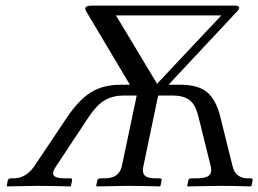

<svg xmlns="http://www.w3.org/2000/svg" viewBox="-20 -665 924 687"><path d="M395 -609.9 542 -365.2 772 -609.9ZM469.2 -323.2H422.9Q384.8 -323.2 355.7 -306.9Q326.7 -290.5 295.9 -244.1L181.2 -70.8Q169.9 -54.7 169.9 -44.9Q169.9 -26.9 211.9 -26.9H231.9Q239.3 -26.9 237.8 -19L233.9 0L231.9 2Q147 0 112.8 0L5.9 2L3.9 0L7.8 -19Q10.7 -26.9 18.1 -26.9H28.8Q72.8 -26.9 103 -70.8L219.2 -244.1Q261.7 -307.6 305.4 -334.7Q349.1 -361.8 412.1 -361.8H444.8L288.1 -625Q285.2 -629.4 285.2 -633.8Q285.2 -645 309.1 -645H817.9Q835.9 -645 835.9 -637.2Q835.9 -631.8 829.1 -625L583 -361.8H626Q689 -361.8 721.4 -334.7Q753.9 -307.6 769 -244.1L812 -70.8Q816.4 -49.8 830.6 -38.3Q844.7 -26.9 866.2 -26.9H877Q885.3 -26.9 883.8 -19L879.9 0L877 2Q809.1 0 771 0L650.9 2L649.9 0L653.8 -19Q655.3 -26.9 663.1 -26.9H684.1Q710 -26.9 722.9 -33.7Q735.8 -40.5 735.8 -57.1Q735.8 -61 733.9 -70.8L690.9 -244.1Q680.2 -290.5 658.2 -306.9Q636.2 -323.2 598.1 -323.2H545.9L493.2 -70.8Q491.2 -61 491.2 -57.1Q491.2 -41 501.7 -33.9Q512.2 -26.9 536.1 -26.9H551.8Q559.6 -26.9 558.1 -19L554.2 0L551.8 2Q478 0 439.9 0L326.2 2L324.2 0L328.1 -19Q331.1 -26.9 336.9 -26.9H354Q406.7 -26.9 416 -70.8Z"/></svg>

Font: Common Serif SemiBold
Style: Italic
Weight: 600
Italic angle: -12°
Designer: Philipp H. Poll, Khaled Hosny
Foundry: Stefan Peev, Context Ltd.
Version: Version 1.026